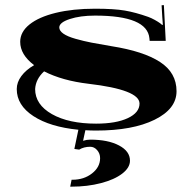

<svg xmlns="http://www.w3.org/2000/svg" viewBox="-20 -492 731 730"><path d="M147.7 -220.7Q115.8 -191.4 113.6 -153.4Q113.6 -94.4 177.4 -58.1Q241.3 -21.9 345.3 -21.9Q421.3 -21.9 465.9 -42.8Q510.5 -63.8 510.5 -98.3Q510.5 -150.8 316.4 -173.5Q216.8 -185.3 147.7 -220.7ZM109.7 -244.3Q56.8 -284.1 56.8 -333Q56.8 -370.6 92.2 -399Q127.6 -427.4 192.3 -443.2Q257 -458.9 341.3 -458.9Q413.5 -458.9 454.3 -451.9Q495.2 -444.9 543.3 -427.9Q555.5 -423.5 568.4 -416.3Q581.3 -409.1 588.5 -403.8Q595.7 -398.6 596.2 -396.9L599.2 -398.2Q597.9 -408.2 597 -427.4L594.4 -472L603.1 -472.5L610.1 -336.5H549L548.1 -346.2Q540.2 -432.7 341.3 -432.7Q285 -432.7 245.2 -419.6Q205.4 -406.5 205.4 -387.7Q205.4 -375 220.9 -364.1Q236.5 -353.1 267.3 -344.4Q298.1 -335.7 328.5 -329.8Q358.8 -323.9 403.8 -316.4Q525.8 -297.2 588.5 -256.3Q651.2 -215.5 651.2 -145.1Q651.2 -77.8 567.7 -36.7Q484.3 4.4 345.3 4.4Q324.3 4.4 304.6 3.1L295.9 43.3Q309.4 38.9 323 38.9Q390.7 38.9 432.5 61Q474.2 83 474.2 118.9Q474.2 145.5 444.5 168.3Q414.8 191 363.6 204.3Q312.5 217.7 252.2 217.7H246.9L252.2 191.4H255.7Q299 191.4 329.8 167.4Q360.6 143.4 360.6 109.3Q360.6 91.8 349.4 78.9Q338.3 66 323 66Q299 66 281 76.9L262.7 74.3L278 1.3Q170.5 -9.2 107.1 -50.5Q43.7 -91.8 43.7 -153.4Q43.7 -179.2 61.2 -202.8Q78.7 -226.4 109.7 -244.3Z"/></svg>

Font: Wabroye
Style: Medium
Weight: 500
Designer: gluk
Foundry: gluk
Version: Version 0.14